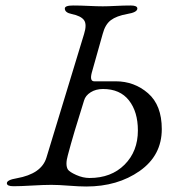

<svg xmlns="http://www.w3.org/2000/svg" viewBox="-20 -673 637 699"><path d="M355 -349Q329 -349 310 -337Q291 -325 286 -307Q247 -184 227 -108Q217 -73 227 -56Q233 -47 257.5 -36Q282 -25 306 -25Q385 -25 433.5 -73.5Q482 -122 482 -198Q482 -266 449.5 -307.5Q417 -349 355 -349ZM354 -550 314 -408Q306 -377 323 -377H401Q469 -377 519 -333.5Q569 -290 569 -203Q569 -107 488.5 -50.5Q408 6 294 6Q269 6 230.5 3Q192 0 167 0Q140 0 97 2.5Q54 5 29 5Q5 5 5 -6Q5 -18 41 -24Q131 -40 149 -99L286 -549Q297 -584 286 -599.5Q275 -615 241 -622Q216 -627 216 -642Q216 -653 246 -653Q272 -653 303 -651.5Q334 -650 354 -650Q373 -650 401.5 -651.5Q430 -653 456 -653Q480 -653 480 -642Q480 -628 443 -622Q404 -615 383.5 -599.5Q363 -584 354 -550Z"/></svg>

Font: EB Garamond 12
Style: Italic
Weight: 400
Italic angle: -17°
Version: Version 0.016; ttfautohint (v1.8.4)